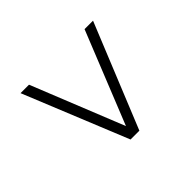

<svg xmlns="http://www.w3.org/2000/svg" viewBox="-84 -719 738 738"><g transform="rotate(45 284.5 -350.0)"><path d="M72 -153V-199L448 -350L72 -501V-547L497 -374V-326Z"/></g></svg>

Font: Montserrat Z Light
Style: Regular
Weight: 300
Designer: Julieta Ulanovsky
Foundry: Julieta Ulanovsky
Version: Version 8.000